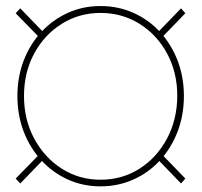

<svg xmlns="http://www.w3.org/2000/svg" viewBox="-20 -623 686 652"><path d="M321.3 9.8Q261.7 9.8 210.4 -13.4Q159.2 -36.6 120.6 -78.4Q82 -120.1 60.5 -176Q39.1 -231.9 39.1 -296.9Q39.1 -361.8 60.5 -417.5Q82 -473.1 120.6 -514.6Q159.2 -556.2 210.4 -579.3Q261.7 -602.5 321.3 -602.5Q381.3 -602.5 433.1 -579.3Q484.9 -556.2 523.2 -514.6Q561.5 -473.1 583 -417.5Q604.5 -361.8 604.5 -296.9Q604.5 -231.9 583 -176Q561.5 -120.1 523.2 -78.4Q484.9 -36.6 433.1 -13.4Q381.3 9.8 321.3 9.8ZM321.3 -12.7Q395 -12.7 453.9 -50.3Q512.7 -87.9 547.1 -152.3Q581.5 -216.8 582 -296.9Q582 -377.4 547.4 -441.4Q512.7 -505.4 453.6 -542.2Q394.5 -579.1 321.3 -579.1Q249 -579.1 189.9 -542.2Q130.9 -505.4 96.2 -441.4Q61.5 -377.4 61.5 -296.9Q61.5 -216.8 96.2 -152.3Q130.9 -87.9 189.7 -50.3Q248.5 -12.7 321.3 -12.7ZM524.4 -490.2 509.8 -506.8 594.7 -594.7 609.4 -578.1ZM594.7 0 509.8 -87.9 524.4 -104.5 609.4 -16.6ZM48.8 0 33.2 -16.6 119.1 -104.5 133.8 -87.9ZM119.1 -490.2 33.2 -578.1 48.8 -594.7 133.8 -506.8Z"/></svg>

Font: Inter 24pt Thin
Style: Regular
Weight: 250
Designer: Rasmus Andersson
Foundry: rsms
Version: Version 4.001;git-66647c0bb